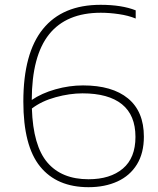

<svg xmlns="http://www.w3.org/2000/svg" viewBox="-20 -769 657 798"><path d="M578 -201Q578 -132.5 549 -85.5Q520 -38.5 468 -14.8Q416 9 348 9Q216.5 9 146.8 -76.8Q77 -162.5 77 -347Q77 -548 158.5 -648.5Q240 -749 398 -749Q486 -749 544 -726V-692Q513.5 -704.5 474.5 -710.2Q435.5 -716 399 -716Q256 -716 184.2 -626.5Q112.5 -537 112 -353.5Q153 -381.5 210.5 -397.8Q268 -414 325 -414Q446.5 -414 512.2 -359.8Q578 -305.5 578 -201ZM543 -200Q543 -290.5 486.8 -335.8Q430.5 -381 323 -381Q270 -381 211.5 -365Q153 -349 112.5 -318Q117.5 -163 177 -93.5Q236.5 -24 348 -24Q438 -24 490.5 -68.2Q543 -112.5 543 -200Z"/></svg>

Font: Encode Sans Expanded Thin
Style: Regular
Weight: 250
Width: 7
Designer: Multiple Designers
Foundry: Impallari Type
Version: Version 2.000